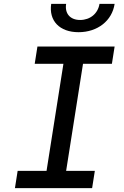

<svg xmlns="http://www.w3.org/2000/svg" viewBox="-20 -970 640 990"><path d="M385 -804C483 -804 558 -863 571 -950H493C485 -900 445 -867 393 -867C342 -867 313 -900 321 -950H244C231 -863 287 -804 385 -804ZM57 0H455L469 -89H321L408 -641H557L571 -730H173L159 -641H307L220 -89H71Z"/></svg>

Font: JetBrains Mono Medium
Style: Italic
Weight: 436
Italic angle: -9°
Monospace: yes
Designer: Philipp Nurullin, Konstantin Bulenkov
Foundry: JetBrains
Version: Version 2.305